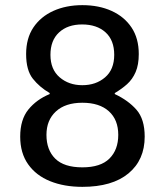

<svg xmlns="http://www.w3.org/2000/svg" viewBox="-20 -716 640 746"><path d="M300 10Q229.2 10 174.8 -12Q120.2 -34 89.4 -77.6Q58.5 -121.2 58.5 -185.2Q58.5 -251.2 90.2 -290.4Q122 -329.5 173 -350.5V-354.5Q133.8 -377.2 107.6 -410.2Q81.5 -443.2 81.5 -506Q81.5 -567 109.6 -609.1Q137.8 -651.2 187.2 -673.6Q236.8 -696 300 -696Q364.2 -696 413.6 -673.6Q463 -651.2 491.1 -609.1Q519.2 -567 519.2 -506Q519.2 -464.5 507 -436.1Q494.8 -407.8 473.8 -389Q452.8 -370.2 426 -354.5V-350.5Q478 -326.2 510.1 -289.8Q542.2 -253.2 542.2 -185.2Q542.2 -94.5 479.1 -42.2Q416 10 300 10ZM300 -65.8Q371 -65.8 405.2 -99.9Q439.5 -134 439.5 -192Q439.5 -250.8 402.9 -283.8Q366.2 -316.8 300 -316.8Q233.8 -316.8 197.1 -282.9Q160.5 -249 160.5 -192Q160.5 -133.5 194.6 -99.6Q228.8 -65.8 300 -65.8ZM299.8 -385Q352.8 -385 388.2 -415.4Q423.8 -445.8 423.8 -503Q423.8 -560 389.9 -590.5Q356 -621 299 -621Q242.8 -621 209.4 -590Q176 -559 176 -503Q176 -446.2 211.8 -415.6Q247.5 -385 299.8 -385Z"/></svg>

Font: Chivo Mono Medium
Style: Regular
Weight: 500
Monospace: yes
Designer: Hector Gatti
Foundry: Omnibus-Type
Version: Version 1.008